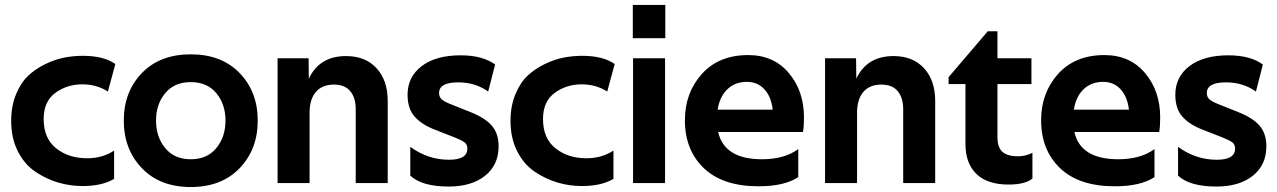

<svg xmlns="http://www.w3.org/2000/svg" viewBox="-20 -738 5148 774"><path d="M415 -369Q369 -398 312 -398Q250 -398 203 -363.5Q156 -329 156 -258Q156 -180 206.5 -140Q257 -100 331 -100Q393 -100 440 -131V-17Q392 12 312 12Q263 12 215 -2Q167 -16 123 -45.5Q79 -75 52 -128Q25 -181 25 -251Q25 -310 44.5 -357.5Q64 -405 94 -433Q124 -461 163.5 -480Q203 -499 240 -506Q277 -513 314 -513Q398 -513 445 -480Z M852 -362.5Q815 -407 749 -407Q683 -407 646 -362.5Q609 -318 609 -252Q609 -186 646 -141Q683 -96 749 -96Q815 -96 852 -141Q889 -186 889 -252Q889 -318 852 -362.5ZM552 -443.5Q625 -519 749 -519Q873 -519 946 -443.5Q1019 -368 1019 -252Q1019 -136 946 -60Q873 16 749 16Q625 16 552 -60Q479 -136 479 -252Q479 -368 552 -443.5Z M1414 -298Q1414 -344 1392 -370.5Q1370 -397 1326 -397Q1279 -397 1253.5 -367.5Q1228 -338 1228 -283V0H1099V-503H1224L1225 -421Q1268 -512 1375 -512Q1453 -512 1498 -463Q1543 -414 1543 -331V0H1414Z M1976 -478 1948 -369Q1896 -406 1827 -406Q1750 -406 1750 -363Q1750 -348 1759.5 -338.5Q1769 -329 1797 -318L1877 -286Q1935 -263 1962.5 -231.5Q1990 -200 1990 -148Q1990 -73 1935.5 -29.5Q1881 14 1789 14Q1681 14 1634 -30V-146Q1705 -94 1790 -94Q1864 -94 1864 -139Q1864 -155 1853.5 -163.5Q1843 -172 1813 -184L1731 -216Q1678 -237 1650.5 -269Q1623 -301 1623 -356Q1623 -428 1680 -471.5Q1737 -515 1837 -515Q1925 -515 1976 -478Z M2428 -369Q2382 -398 2325 -398Q2263 -398 2216 -363.5Q2169 -329 2169 -258Q2169 -180 2219.5 -140Q2270 -100 2344 -100Q2406 -100 2453 -131V-17Q2405 12 2325 12Q2276 12 2228 -2Q2180 -16 2136 -45.5Q2092 -75 2065 -128Q2038 -181 2038 -251Q2038 -310 2057.5 -357.5Q2077 -405 2107 -433Q2137 -461 2176.5 -480Q2216 -499 2253 -506Q2290 -513 2327 -513Q2411 -513 2458 -480Z M2532 0V-503H2661V0ZM2531 -584V-718H2662V-584Z M3198 -24Q3142 13 3038 13Q2894 13 2817.5 -60Q2741 -133 2741 -253Q2741 -364 2809.5 -440Q2878 -516 2996 -516Q3099 -516 3160 -443.5Q3221 -371 3221 -265Q3221 -227 3217 -206H2875Q2900 -96 3052 -96Q3142 -96 3198 -137ZM3095 -296Q3089 -348 3061.5 -378Q3034 -408 2991 -408Q2943 -408 2912 -378Q2881 -348 2873 -296Z M3621 -298Q3621 -344 3599 -370.5Q3577 -397 3533 -397Q3486 -397 3460.5 -367.5Q3435 -338 3435 -283V0H3306V-503H3431L3432 -421Q3475 -512 3582 -512Q3660 -512 3705 -463Q3750 -414 3750 -331V0H3621Z M4001 -503H4138V-399H4001V-185Q4001 -144 4021 -126Q4041 -108 4084 -108Q4114 -108 4142 -122V-18Q4112 6 4046 6Q3960 6 3916 -37Q3872 -80 3872 -157V-399H3804V-427L3962 -612H4001Z M4634 -24Q4578 13 4474 13Q4330 13 4253.5 -60Q4177 -133 4177 -253Q4177 -364 4245.5 -440Q4314 -516 4432 -516Q4535 -516 4596 -443.5Q4657 -371 4657 -265Q4657 -227 4653 -206H4311Q4336 -96 4488 -96Q4578 -96 4634 -137ZM4531 -296Q4525 -348 4497.5 -378Q4470 -408 4427 -408Q4379 -408 4348 -378Q4317 -348 4309 -296Z M5071 -478 5043 -369Q4991 -406 4922 -406Q4845 -406 4845 -363Q4845 -348 4854.5 -338.5Q4864 -329 4892 -318L4972 -286Q5030 -263 5057.5 -231.5Q5085 -200 5085 -148Q5085 -73 5030.5 -29.5Q4976 14 4884 14Q4776 14 4729 -30V-146Q4800 -94 4885 -94Q4959 -94 4959 -139Q4959 -155 4948.5 -163.5Q4938 -172 4908 -184L4826 -216Q4773 -237 4745.5 -269Q4718 -301 4718 -356Q4718 -428 4775 -471.5Q4832 -515 4932 -515Q5020 -515 5071 -478Z"/></svg>

Font: Techna Sans
Style: Regular
Weight: 400
Designer: Carl Enlund
Version: Version 1.003